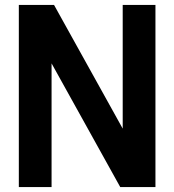

<svg xmlns="http://www.w3.org/2000/svg" viewBox="-20 -760 708 780"><path d="M56.5 0V-740H199.5L478.5 -237.5V-740H611.5V0H468.5L189.5 -502.5V0Z"/></svg>

Font: Encode Sans Condensed
Style: Bold
Weight: 700
Width: 3
Designer: Multiple Designers
Foundry: Impallari Type
Version: Version 3.000; ttfautohint (v1.8.3) -l 8 -r 50 -G 200 -x 14 